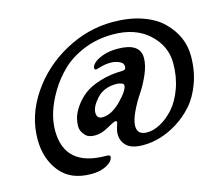

<svg xmlns="http://www.w3.org/2000/svg" viewBox="-105 -682 1161 1020"><g transform="rotate(-15 475.0 -171.5)"><path d="M277 204Q164 204 106 131.5Q48 59 48 -47Q48 -177 126.5 -293.5Q205 -410 331 -478.5Q457 -547 593 -547Q684 -547 754.5 -522.5Q825 -498 866 -457Q950 -375 950 -265Q950 -184 925 -116.5Q900 -49 861 -5Q822 39 772 70Q679 127 584 127Q522 127 494 101.5Q466 76 466 35Q466 18 473 -3Q480 -24 480 -27Q480 -34 471.5 -34Q463 -34 424 -11.5Q385 11 349.5 11Q314 11 298 -6Q274 -31 274 -57.5Q274 -84 281.5 -109Q289 -134 310.5 -165Q332 -196 364.5 -221.5Q397 -247 453.5 -264.5Q510 -282 580 -283Q597 -283 597 -301Q597 -309 593 -317Q589 -325 570.5 -333Q552 -341 526 -341Q500 -341 474 -333.5Q448 -326 446 -326Q436 -326 436 -336.5Q436 -347 450.5 -362Q465 -377 500 -390Q535 -403 581 -403Q706 -403 706 -320Q706 -280 684.5 -230.5Q663 -181 636.5 -142Q610 -103 588.5 -57.5Q567 -12 567 19Q567 67 621 67Q656 67 695 46Q734 25 768.5 -13.5Q803 -52 826 -115Q849 -178 849 -253Q849 -347 775.5 -415Q702 -483 578 -483Q491 -483 417.5 -453Q344 -423 296 -376.5Q248 -330 214 -273Q150 -166 150 -69Q150 131 378 131Q399 131 399 140Q399 169 350 191Q320 204 277 204ZM568 -207Q568 -215 554 -219.5Q540 -224 529 -224Q459 -224 420 -181Q381 -138 381 -105Q381 -72 412 -72Q462 -72 515 -125.5Q568 -179 568 -207Z"/></g></svg>

Font: Condiment
Style: Regular
Weight: 400
Designer: Angel Koziupa, Alejandro Paul
Foundry: Angel Koziupa, Alejandro Paul
Version: Version 1.001